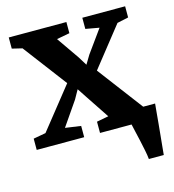

<svg xmlns="http://www.w3.org/2000/svg" viewBox="-109 -643 828 914"><g transform="rotate(-15 305.0 -186.0)"><path d="M512 180Q510.5 163 505.5 137.8Q500.5 112.5 494.5 85.5Q488.5 58.5 483 35.5Q477.5 12.5 475 0L437.5 -67.5H609Q607.5 -52 605.2 -26.8Q603 -1.5 600.2 28.2Q597.5 58 594.5 87.2Q591.5 116.5 589.2 141Q587 165.5 585.5 180ZM68.5 -66.5 230 -269.5 67.5 -484.5 17.5 -496.5V-551.5H301.5V-496.5L237.5 -484.5L314.5 -373.5L341 -330.5L367 -373.5L447 -484.5L380 -496.5V-551.5H591V-496.5L535.5 -484.5L382 -290.5L551.5 -66L602 -55.5V0H319.5V-55.5L378 -66.5L300.5 -183L270.5 -228.5L245.5 -184L164.5 -66.5L241.5 -55.5V0H7.5V-55.5Z"/></g></svg>

Font: Merriweather 28pt
Style: Bold
Weight: 700
Version: Version 2.100